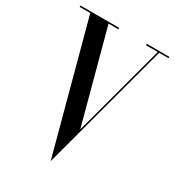

<svg xmlns="http://www.w3.org/2000/svg" viewBox="-203 -804 860 945"><g transform="rotate(30 227.5 -331.5)"><path d="M480 -700H352V-692H418.9L278.9 -171.2L139.2 -692H195V-700H-25V-692H35.2L231 37L283 -156V-156.3L426.9 -692H480.1Z"/></g></svg>

Font: Picaflor 48 pt
Style: Regular
Weight: 400
Designer: Ariel Martín Pérez
Foundry: Tunera Type Foundry
Version: Version 1.000;hotconv 1.0.109;makeotfexe 2.5.65596